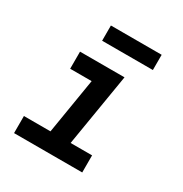

<svg xmlns="http://www.w3.org/2000/svg" viewBox="-168 -854 937 983"><g transform="rotate(30 300.0 -362.5)"><path d="M52 0V-101H209L263 -429H136V-530H399L328 -101H455V0ZM206 -635V-725H506V-635Z"/></g></svg>

Font: Iosevka Curly Extended Oblique
Style: Bold
Weight: 700
Width: 7
Italic angle: -9°
Monospace: yes
Designer: Belleve Invis
Foundry: Belleve Invis
Version: Version 11.1.0; ttfautohint (v1.8.3)